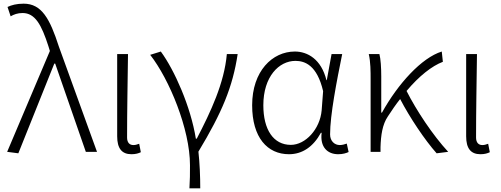

<svg xmlns="http://www.w3.org/2000/svg" viewBox="-20 -828 2732 1047"><path d="M80 8 276 -481H281L448 0H509L301 -574C252 -726 207 -808 109 -808C70 -808 42 -800 21 -790L38 -739C55 -749 76 -757 103 -757C171 -757 206 -694 244 -576L252 -550L19 0Z M697 13C720 13 736 8 748 2L739 -44C726 -39 717 -37 707 -37C687 -37 673 -50 673 -78C673 -225 676 -379 678 -533H619V-85C619 -19 644 13 697 13Z M1013 199H1072C1072 136 1069 61 1062 -1C1191 -215 1249 -354 1276 -533H1217C1203 -375 1129 -218 1053 -72H1048C1020 -246 932 -445 857 -547L799 -529C903 -396 1016 -124 1016 73C1016 125 1016 148 1013 199Z M1556 13C1628 13 1688 -27 1730 -104H1734C1724 -26 1766 13 1824 13C1850 13 1868 7 1881 1L1871 -45C1860 -41 1846 -37 1833 -37C1804 -37 1780 -59 1780 -95C1780 -201 1816 -385 1846 -533H1788L1762 -391H1760C1732 -505 1657 -547 1588 -547C1465 -547 1355 -440 1355 -254C1355 -78 1438 13 1556 13ZM1566 -38C1471 -38 1416 -121 1416 -254C1416 -410 1501 -496 1591 -496C1643 -496 1709 -472 1742 -331L1734 -226C1725 -124 1646 -38 1566 -38Z M2424 0C2339 -92 2250 -227 2197 -332C2266 -414 2335 -468 2395 -491L2389 -547C2279 -513 2150 -371 2063 -214H2059V-412C2059 -458 2056 -507 2049 -533H1991C2001 -490 2001 -438 2001 -395V0H2055V-26C2057 -90 2065 -149 2095 -193C2117 -227 2139 -259 2162 -288C2214 -188 2296 -65 2361 8Z M2600 13C2623 13 2639 8 2651 2L2642 -44C2629 -39 2620 -37 2610 -37C2590 -37 2576 -50 2576 -78C2576 -225 2579 -379 2581 -533H2522V-85C2522 -19 2547 13 2600 13Z"/></svg>

Font: Noto Sans CJK JP Light
Style: Regular
Weight: 300
Designer: Ryoko NISHIZUKA (kana & ideographs); Paul D. Hunt (Latin, Greek & Cyrillic); Wenlong ZHANG (bopomofo); Sandoll Communica
Foundry: Adobe Systems Incorporated
Version: Version 1.004;PS 1.004;hotconv 1.0.82;makeotf.lib2.5.63406